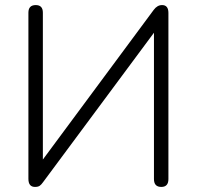

<svg xmlns="http://www.w3.org/2000/svg" viewBox="-20 -731 776 757"><path d="M118 6Q92 6 92 -26V-681Q92 -711 121 -711Q149 -711 149 -681V-102L586 -692Q600 -711 619 -711Q644 -711 644 -680V-25Q644 6 616 6Q587 6 587 -25V-602L150 -13Q143 -3 136.5 1.5Q130 6 118 6Z"/></svg>

Font: Nunito Light
Style: Regular
Weight: 300
Designer: Vernon Adams
Foundry: Vernon Adams
Version: Version 3.601; ttfautohint (v1.8.2.53-6de2)